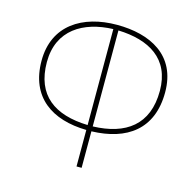

<svg xmlns="http://www.w3.org/2000/svg" viewBox="-105 -835 967 945"><g transform="rotate(15 378.0 -362.5)"><path d="M365 0H391V-186C570 -191 692 -276 692 -465C692 -655 546 -725 378 -725C202 -725 64 -639 64 -459C64 -272 190 -189 365 -186ZM365 -211C196 -216 91 -289 91 -459C91 -623 214 -695 365 -700ZM391 -211V-700C547 -695 665 -630 665 -465C665 -292 558 -216 391 -211Z"/></g></svg>

Font: Noto Sans Georgian Thin
Style: Regular
Weight: 100
Designer: Monotype Design Team, Akaki Razmadze
Foundry: Google LLC
Version: Version 2.005